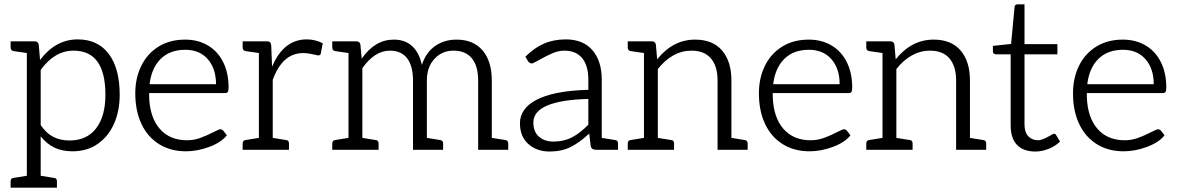

<svg xmlns="http://www.w3.org/2000/svg" viewBox="-20 -692 5444 887"><path d="M533 -254Q533 -180 507 -121Q481 -62 432 -27.5Q383 7 315 7Q267 7 231.5 -10Q196 -27 168 -62V120L230 130Q243 131 243 145V175H29V145Q29 132 42 130L104 120V-447L42 -456Q29 -459 29 -472V-501H141Q156 -501 159 -486L165 -415Q237 -510 339 -510Q432 -510 482.5 -443Q533 -376 533 -254ZM467 -254Q467 -458 320 -458Q232 -458 168 -369V-114Q194 -76 226.5 -59.5Q259 -43 301 -43Q381 -43 424 -99Q467 -155 467 -254Z M605 -261Q605 -332 633 -388.5Q661 -445 713 -477Q765 -509 835 -509Q895 -509 940.5 -482Q986 -455 1011 -405Q1036 -355 1036 -288Q1036 -273 1032.5 -267.5Q1029 -262 1019 -262H669V-245Q672 -150 718 -97Q764 -44 844 -44Q875 -44 904.5 -54.5Q934 -65 969 -83Q991 -94 996 -95Q1005 -95 1011 -89L1028 -67Q1002 -34 947 -13.5Q892 7 839 7Q768 7 715 -26Q662 -59 633.5 -119.5Q605 -180 605 -261ZM978 -303Q978 -375 940 -418.5Q902 -462 836 -462Q765 -462 722.5 -420Q680 -378 671 -303Z M1471 -492 1462 -445Q1461 -436 1449 -436Q1442 -437 1420.5 -442Q1399 -447 1383 -447Q1332 -447 1297 -415.5Q1262 -384 1240 -323V-55L1302 -45Q1315 -44 1315 -29V0H1101V-29Q1101 -43 1114 -45L1176 -55V-447L1114 -456Q1101 -459 1101 -472V-501H1212Q1223 -501 1227.5 -497Q1232 -493 1233 -482L1237 -384Q1290 -510 1397 -510Q1437 -510 1471 -492Z M2315 -45Q2328 -43 2328 -29V0H2189V-320Q2189 -387 2160 -422.5Q2131 -458 2075 -458Q2022 -458 1987 -420Q1952 -382 1952 -320V-55L2014 -45Q2027 -43 2027 -29V0H1888V-320Q1888 -387 1861 -422.5Q1834 -458 1781 -458Q1711 -458 1654 -377V-55L1716 -45Q1729 -44 1729 -29V0H1515V-29Q1515 -43 1528 -45L1590 -55V-447L1528 -456Q1515 -459 1515 -472V-501H1627Q1642 -501 1645 -486L1651 -421Q1712 -509 1799 -509Q1852 -509 1884.5 -478.5Q1917 -448 1929 -392Q1947 -449 1989.5 -479Q2032 -509 2089 -509Q2167 -509 2209.5 -459Q2252 -409 2252 -320V-55Z M2822 -45Q2835 -44 2835 -29V0H2733Q2713 0 2709 -17L2702 -75Q2657 -33 2615.5 -12.5Q2574 8 2519 8Q2460 8 2421 -26.5Q2382 -61 2382 -123Q2382 -155 2400 -182Q2418 -209 2455 -229Q2536 -273 2698 -277V-324Q2698 -389 2669.5 -423.5Q2641 -458 2587 -458Q2560 -458 2532 -446Q2504 -434 2471 -415Q2464 -411 2456 -407Q2448 -403 2440 -399H2437Q2426 -399 2419 -410L2407 -430Q2448 -471 2493 -490.5Q2538 -510 2594 -510Q2674 -510 2717 -460Q2760 -410 2760 -324V-55ZM2698 -235Q2444 -228 2444 -126Q2444 -83 2470 -60.5Q2496 -38 2536 -38Q2585 -38 2622.5 -57.5Q2660 -77 2698 -116Z M3421 -45Q3434 -43 3434 -29V0H3295V-320Q3295 -386 3264.5 -422Q3234 -458 3174 -458Q3130 -458 3090.5 -436Q3051 -414 3019 -373V-55L3081 -45Q3094 -44 3094 -29V0H2880V-29Q2880 -43 2893 -45L2955 -55V-447L2893 -456Q2880 -459 2880 -472V-501H2992Q3007 -501 3010 -486L3016 -418Q3089 -509 3191 -509Q3273 -509 3316 -458.5Q3359 -408 3359 -320V-55Z M3486 -261Q3486 -332 3514 -388.5Q3542 -445 3594 -477Q3646 -509 3716 -509Q3776 -509 3821.5 -482Q3867 -455 3892 -405Q3917 -355 3917 -288Q3917 -273 3913.5 -267.5Q3910 -262 3900 -262H3550V-245Q3553 -150 3599 -97Q3645 -44 3725 -44Q3756 -44 3785.5 -54.5Q3815 -65 3850 -83Q3872 -94 3877 -95Q3886 -95 3892 -89L3909 -67Q3883 -34 3828 -13.5Q3773 7 3720 7Q3649 7 3596 -26Q3543 -59 3514.5 -119.5Q3486 -180 3486 -261ZM3859 -303Q3859 -375 3821 -418.5Q3783 -462 3717 -462Q3646 -462 3603.5 -420Q3561 -378 3552 -303Z M4523 -45Q4536 -43 4536 -29V0H4397V-320Q4397 -386 4366.5 -422Q4336 -458 4276 -458Q4232 -458 4192.5 -436Q4153 -414 4121 -373V-55L4183 -45Q4196 -44 4196 -29V0H3982V-29Q3982 -43 3995 -45L4057 -55V-447L3995 -456Q3982 -459 3982 -472V-501H4094Q4109 -501 4112 -486L4118 -418Q4191 -509 4293 -509Q4375 -509 4418 -458.5Q4461 -408 4461 -320V-55Z M4649 -113V-441H4582Q4567 -441 4567 -456V-480L4651 -489L4667 -658Q4667 -672 4682 -672H4713V-488H4865V-441H4713V-117Q4713 -81 4730.5 -62.5Q4748 -44 4777 -44Q4793 -44 4829 -64Q4844 -74 4850 -74Q4856 -74 4859 -68L4877 -38Q4856 -17 4825 -4.5Q4794 8 4763 8Q4708 8 4678.5 -22.5Q4649 -53 4649 -113Z M4937 -261Q4937 -332 4965 -388.5Q4993 -445 5045 -477Q5097 -509 5167 -509Q5227 -509 5272.5 -482Q5318 -455 5343 -405Q5368 -355 5368 -288Q5368 -273 5364.5 -267.5Q5361 -262 5351 -262H5001V-245Q5004 -150 5050 -97Q5096 -44 5176 -44Q5207 -44 5236.5 -54.5Q5266 -65 5301 -83Q5323 -94 5328 -95Q5337 -95 5343 -89L5360 -67Q5334 -34 5279 -13.5Q5224 7 5171 7Q5100 7 5047 -26Q4994 -59 4965.5 -119.5Q4937 -180 4937 -261ZM5310 -303Q5310 -375 5272 -418.5Q5234 -462 5168 -462Q5097 -462 5054.5 -420Q5012 -378 5003 -303Z"/></svg>

Font: Aleo Light
Style: Regular
Weight: 300
Designer: Alessio Laiso
Foundry: Alessio Laiso
Version: Version 2.000